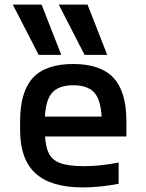

<svg xmlns="http://www.w3.org/2000/svg" viewBox="-20 -810 640 840"><path d="M149 -570 36 -790H162L248 -570ZM350 -570 237 -790H363L449 -570ZM343 10Q203 10 135.5 -51.5Q68 -113 68 -240V-280Q68 -409 124 -469.5Q180 -530 300 -530Q420 -530 476.5 -469.5Q533 -409 533 -280V-213H129V-300H454L425 -271V-276Q425 -363 396.5 -400Q368 -437 301 -437Q233 -437 204.5 -400Q176 -363 176 -276V-245Q176 -181 190.5 -146Q205 -111 242 -97Q279 -83 346 -83Q381 -83 416.5 -86.5Q452 -90 499 -99V-6Q463 1 422.5 5.5Q382 10 343 10Z"/></svg>

Font: M PLUS Code Latin Expanded Medium
Style: Regular
Weight: 500
Width: 7
Designer: Coji Morishita
Foundry: UNDERFOREST DESIGN
Version: Version 1.002; ttfautohint (v1.8.3)